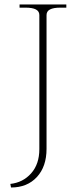

<svg xmlns="http://www.w3.org/2000/svg" viewBox="-20 -720 348 854"><path d="M26 98Q82 92 118.5 51Q155 10 155 -57V-653Q155 -670 139.5 -678Q124 -686 94 -686H67V-700H275V-686H248Q218 -686 202.5 -678Q187 -670 187 -653V-58Q187 21 144 67.5Q101 114 29 114Z"/></svg>

Font: Taviraj Thin
Style: Regular
Weight: 100
Designer: Katatrad Team
Foundry: CadsonDemak
Version: Version 1.030